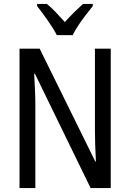

<svg xmlns="http://www.w3.org/2000/svg" viewBox="-20 -1014 666 983"><path d="M547 -51H444L159 -636H155Q157 -597 159 -556Q161 -515 161 -477V-51H80V-765H183L468 -187H471Q469 -225 467.5 -267.5Q466 -310 466 -345V-765H547ZM271 -834Q254 -867 225 -908.5Q196 -950 170 -983V-994H220Q241 -977 265 -952Q289 -927 312 -901Q338 -930 358.5 -950Q379 -970 405 -994H455V-983Q439 -963 419 -937Q399 -911 381 -884Q363 -857 352 -834Z"/></svg>

Font: Noto Sans Tamil UI Condensed
Style: Regular
Weight: 400
Width: 3
Designer: Jelle Bosma - Monotype Design Team
Foundry: Monotype Imaging Inc.
Version: Version 2.004; ttfautohint (v1.8.4.7-5d5b)